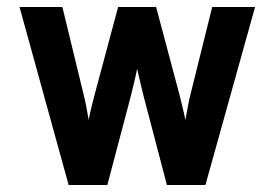

<svg xmlns="http://www.w3.org/2000/svg" viewBox="-20 -531 788 551"><path d="M177 0 36 -511H159L221 -255.5Q224.5 -242 228 -222.8Q231.5 -203.5 234.5 -187Q237.5 -203 242.2 -222.5Q247 -242 250.5 -255.5L319 -511H428L496 -255.5Q499.5 -241.5 504.2 -222Q509 -202.5 512 -186.5Q515 -203 518.5 -222Q522 -241 525.5 -255.5L589 -511H712L569.5 0H459L392 -255.5Q388.5 -269.5 383 -292.5Q377.5 -315.5 373.5 -333.5Q370 -315.5 364.5 -292.5Q359 -269.5 355.5 -255.5L288 0Z"/></svg>

Font: Overpass
Style: Bold
Weight: 700
Designer: Delve Withrington, Dave Bailey, Thomas Jockin
Foundry: Delve Fonts LLC
Version: Version 4.000; ttfautohint (v1.8.3)